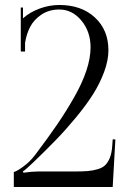

<svg xmlns="http://www.w3.org/2000/svg" viewBox="-20 -747 503 767"><path d="M430.2 0H35.2V-60.1Q44.4 -61 71.8 -80.6Q99.1 -100.1 120.1 -127.9Q170.4 -194.3 207 -247.8Q243.7 -301.3 276.1 -358.2Q308.6 -415 325.2 -465.3Q341.8 -515.6 341.8 -558.1Q341.8 -620.6 305.2 -664.8Q268.6 -709 216.8 -709Q176.3 -709 146 -689Q115.7 -668.9 100.6 -639.9Q85.4 -610.8 80.1 -575.2V-541H63V-716.8H71.8V-673.8Q99.6 -698.7 138.7 -712.9Q177.7 -727.1 216.8 -727.1Q305.2 -727.1 359.1 -677.2Q413.1 -627.4 413.1 -545.9Q413.1 -505.9 396 -459.7Q378.9 -413.6 351.8 -370.6Q324.7 -327.6 283.7 -278.1Q242.7 -228.5 202.9 -187.5Q163.1 -146.5 112.8 -98.1Q79.1 -65.9 70.8 -62L74.2 -57.1Q108.4 -62 131.8 -62H278.8Q310.5 -62 330.6 -63.7Q350.6 -65.4 370.1 -71Q389.6 -76.7 400.6 -87.6Q411.6 -98.6 418.9 -116.9Q426.3 -135.3 428.2 -162.1L430.2 -190.4L440.9 -189.9Z"/></svg>

Font: FoglihtenNo07calt
Style: Regular
Weight: 500
Designer: gluk (gluksza@wp.pl)
Foundry: gluk (gluksza@wp.pl)
Version: Version 0.844